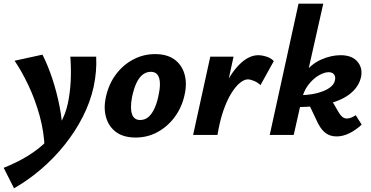

<svg xmlns="http://www.w3.org/2000/svg" viewBox="-67 -731 2007 1040"><path d="M9 289 -47 178Q26 149 85 112.5Q144 76 188 31.5Q232 -13 260.5 -64Q289 -115 301 -173Q313 -231 316 -293.5Q319 -356 314 -424H454Q456 -383 452.5 -342.5Q449 -302 440 -260Q422 -178 381.5 -98.5Q341 -19 283.5 53Q226 125 156 185Q86 245 9 289ZM175 76Q172 -16 148 -103Q124 -190 88 -266.5Q52 -343 12 -402L163 -435Q193 -376 217 -303Q241 -230 256 -153Q271 -76 272 -3Z M668 14Q602 14 562 -15.5Q522 -45 507.5 -95.5Q493 -146 507 -207Q522 -276 561 -328Q600 -380 655 -409Q710 -438 773 -438Q837 -438 877 -409.5Q917 -381 932 -331Q947 -281 933 -218Q919 -152 881 -99.5Q843 -47 788 -16.5Q733 14 668 14ZM692 -81Q720 -81 739.5 -99.5Q759 -118 772.5 -150Q786 -182 793 -221Q805 -277 794.5 -309.5Q784 -342 750 -342Q725 -342 705 -326Q685 -310 671 -279Q657 -248 648 -204Q637 -145 648 -113Q659 -81 692 -81Z M1067 0Q1093 -137 1135.5 -233.5Q1178 -330 1229 -381Q1280 -432 1332 -432Q1352 -432 1377 -424Q1402 -416 1416 -400L1344 -270Q1328 -285 1308.5 -293Q1289 -301 1275 -301Q1256 -301 1232.5 -282Q1209 -263 1185.5 -225Q1162 -187 1142.5 -130.5Q1123 -74 1111 0ZM979 0 1072 -424H1198L1106 0Z M1394 0 1550 -711H1684L1524 0ZM1756 8Q1718 8 1692 -14Q1666 -36 1645 -85L1597 -186L1720 -204L1769 -120Q1778 -105 1788.5 -97Q1799 -89 1812 -89Q1823 -89 1835.5 -94Q1848 -99 1860 -107L1892 -56Q1860 -26 1825 -9Q1790 8 1756 8ZM1542 -151V-215Q1604 -215 1648 -226Q1692 -237 1717.5 -255Q1743 -273 1747 -295Q1752 -314 1743 -327Q1734 -340 1713 -340Q1690 -340 1659.5 -322.5Q1629 -305 1602.5 -270.5Q1576 -236 1565 -183H1517Q1535 -274 1576.5 -329Q1618 -384 1672 -408Q1726 -432 1778 -432Q1839 -432 1868.5 -398Q1898 -364 1889 -316Q1879 -266 1836 -228.5Q1793 -191 1718.5 -171Q1644 -151 1542 -151Z"/></svg>

Font: Ysabeau Infant ExtraBold
Style: Italic
Weight: 800
Italic angle: -12°
Designer: Christian Thalmann (Catharsis Fonts)
Version: Version 2.001;gftools[0.9.30]; featfreeze: ss01,ss02,lnum